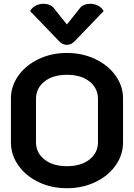

<svg xmlns="http://www.w3.org/2000/svg" viewBox="-20 -990 711 1019"><path d="M38 -234V-467Q38 -533 77.5 -588.5Q117 -644 185 -676.5Q253 -709 335 -709Q417 -709 485.5 -676.5Q554 -644 593.5 -588.5Q633 -533 633 -467V-234Q633 -168 593.5 -112Q554 -56 485.5 -23.5Q417 9 335 9Q253 9 185 -23.5Q117 -56 77.5 -112Q38 -168 38 -234ZM500 -236V-464Q500 -522 455 -557.5Q410 -593 335 -593Q261 -593 216 -557.5Q171 -522 171 -464V-236Q171 -179 216 -143.5Q261 -108 335 -108Q410 -108 455 -143.5Q500 -179 500 -236ZM406 -949Q414 -959 428 -964.5Q442 -970 458 -970Q481 -970 500.5 -960Q520 -950 530 -931L377 -772Q359 -752 335 -752Q311 -752 293 -772L140 -931Q150 -950 169.5 -960Q189 -970 212 -970Q228 -970 242 -964.5Q256 -959 264 -949L335 -860Z"/></svg>

Font: K2D
Style: Bold
Weight: 700
Designer: Katatrad Aksorn Co.,Ltd.
Foundry: Cadson Demak Co.,Ltd.
Version: Version 1.000; ttfautohint (v1.6)